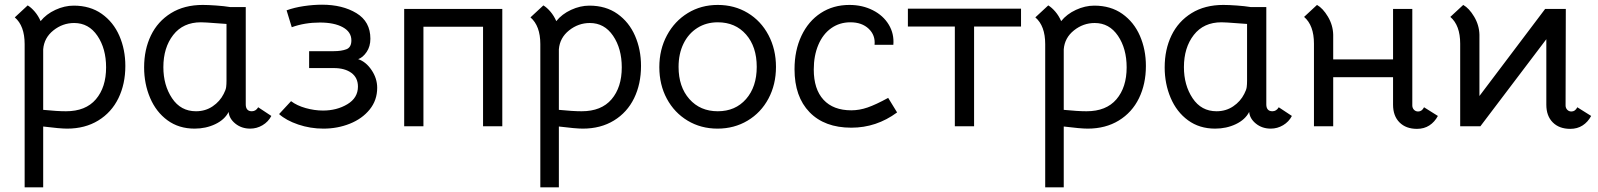

<svg xmlns="http://www.w3.org/2000/svg" viewBox="-20 -538 6810 818"><path d="M514 -257Q514 -180 484.5 -119.5Q455 -59 398.5 -24.5Q342 10 266 10Q236 10 164 1V260H85V-350Q85 -428 43 -464L98 -515Q113 -506 128 -488.5Q143 -471 153 -448Q177 -478 216 -496Q255 -514 294 -514Q364 -514 413.5 -479Q463 -444 488.5 -385.5Q514 -327 514 -257ZM432 -251Q432 -331 395 -385.5Q358 -440 296 -440Q247 -440 207.5 -408.5Q168 -377 164 -328V-70Q224 -64 261 -64Q345 -64 388.5 -115Q432 -166 432 -251Z M594 -251Q594 -327 623 -387Q652 -447 708.5 -482Q765 -517 844 -517Q867 -517 901.5 -514.5Q936 -512 960 -508H1027V-93Q1027 -79 1033.5 -71.5Q1040 -64 1053 -64Q1070 -64 1080 -81L1136 -44Q1123 -19 1098.5 -4.5Q1074 10 1046 10Q1009 10 982.5 -11.5Q956 -33 954 -62V-61Q937 -28 897 -9Q857 10 809 10Q742 10 693.5 -25.5Q645 -61 619.5 -121Q594 -181 594 -251ZM933 -138Q942 -155 943.5 -167Q945 -179 945 -194V-436L903 -439Q853 -443 836 -443Q760 -443 718 -389Q676 -335 676 -252Q676 -175 713 -119.5Q750 -64 815 -64Q855 -64 886 -85Q917 -106 933 -138Z M1169 -52 1220 -107Q1245 -88 1282.5 -77.5Q1320 -67 1356 -67Q1415 -67 1460 -94Q1505 -121 1505 -169Q1505 -207 1477 -227.5Q1449 -248 1402 -248H1297V-320H1402Q1434 -320 1455.5 -328Q1477 -336 1477 -366Q1477 -402 1440.5 -422Q1404 -442 1343 -442Q1278 -442 1223 -422L1201 -494Q1234 -506 1274.5 -512Q1315 -518 1352 -518Q1439 -518 1498.5 -482Q1558 -446 1558 -373Q1558 -340 1542 -316.5Q1526 -293 1506 -286Q1539 -275 1563 -239.5Q1587 -204 1587 -164Q1587 -111 1555 -71.5Q1523 -32 1470.5 -11Q1418 10 1358 10Q1302 10 1250.5 -7.5Q1199 -25 1169 -52Z M2120 0H2038V-424H1784V0H1702V-500H2120Z M2711 -257Q2711 -180 2681.5 -119.5Q2652 -59 2595.5 -24.5Q2539 10 2463 10Q2433 10 2361 1V260H2282V-350Q2282 -428 2240 -464L2295 -515Q2310 -506 2325 -488.5Q2340 -471 2350 -448Q2374 -478 2413 -496Q2452 -514 2491 -514Q2561 -514 2610.5 -479Q2660 -444 2685.5 -385.5Q2711 -327 2711 -257ZM2629 -251Q2629 -331 2592 -385.5Q2555 -440 2493 -440Q2444 -440 2404.5 -408.5Q2365 -377 2361 -328V-70Q2421 -64 2458 -64Q2542 -64 2585.5 -115Q2629 -166 2629 -251Z M2789 -252Q2789 -327 2821.5 -387.5Q2854 -448 2910.5 -482.5Q2967 -517 3038 -517Q3109 -517 3165.5 -483Q3222 -449 3254 -388.5Q3286 -328 3286 -253Q3286 -178 3254 -118Q3222 -58 3165 -24Q3108 10 3037 10Q2966 10 2909.5 -24Q2853 -58 2821 -117.5Q2789 -177 2789 -252ZM3204 -253Q3204 -339 3158.5 -391Q3113 -443 3038 -443Q2989 -443 2951 -419Q2913 -395 2892 -352Q2871 -309 2871 -253Q2871 -168 2917 -116Q2963 -64 3038 -64Q3113 -64 3158.5 -116Q3204 -168 3204 -253Z M3365 -243Q3365 -323 3394.5 -385.5Q3424 -448 3477 -482.5Q3530 -517 3599 -517Q3654 -517 3698.5 -494.5Q3743 -472 3766.5 -433Q3790 -394 3786 -347H3706Q3710 -388 3681 -415.5Q3652 -443 3603 -443Q3557 -443 3521.5 -418Q3486 -393 3466.5 -347Q3447 -301 3447 -242Q3447 -158 3488.5 -113Q3530 -68 3607 -68Q3641 -68 3676 -80Q3711 -92 3764 -121L3802 -59Q3714 6 3607 6Q3493 6 3429 -60Q3365 -126 3365 -243Z M4048 -425H3848V-501H4330V-425H4130V0H4048Z M4862 -257Q4862 -180 4832.5 -119.5Q4803 -59 4746.5 -24.5Q4690 10 4614 10Q4584 10 4512 1V260H4433V-350Q4433 -428 4391 -464L4446 -515Q4461 -506 4476 -488.5Q4491 -471 4501 -448Q4525 -478 4564 -496Q4603 -514 4642 -514Q4712 -514 4761.5 -479Q4811 -444 4836.5 -385.5Q4862 -327 4862 -257ZM4780 -251Q4780 -331 4743 -385.5Q4706 -440 4644 -440Q4595 -440 4555.5 -408.5Q4516 -377 4512 -328V-70Q4572 -64 4609 -64Q4693 -64 4736.5 -115Q4780 -166 4780 -251Z M4942 -251Q4942 -327 4971 -387Q5000 -447 5056.5 -482Q5113 -517 5192 -517Q5215 -517 5249.5 -514.5Q5284 -512 5308 -508H5375V-93Q5375 -79 5381.5 -71.5Q5388 -64 5401 -64Q5418 -64 5428 -81L5484 -44Q5471 -19 5446.5 -4.5Q5422 10 5394 10Q5357 10 5330.5 -11.5Q5304 -33 5302 -62V-61Q5285 -28 5245 -9Q5205 10 5157 10Q5090 10 5041.5 -25.5Q4993 -61 4967.5 -121Q4942 -181 4942 -251ZM5281 -138Q5290 -155 5291.5 -167Q5293 -179 5293 -194V-436L5251 -439Q5201 -443 5184 -443Q5108 -443 5066 -389Q5024 -335 5024 -252Q5024 -175 5061 -119.5Q5098 -64 5163 -64Q5203 -64 5234 -85Q5265 -106 5281 -138Z M6022 -63Q6038 -63 6047 -81L6106 -44Q6092 -18 6069.5 -3.5Q6047 11 6017 11Q5970 11 5942.5 -16.5Q5915 -44 5915 -92V-209H5660V0H5578V-352Q5578 -430 5536 -466L5591 -517Q5616 -503 5637.5 -467Q5659 -431 5660 -390V-285H5915V-500H5997V-89Q5997 -78 6004 -70.5Q6011 -63 6022 -63Z M6563 -500H6651L6650 -89Q6650 -78 6657 -70.5Q6664 -63 6675 -63Q6691 -63 6700 -81L6759 -44Q6745 -18 6722.5 -3.5Q6700 11 6670 11Q6623 11 6595.5 -16.5Q6568 -44 6568 -92V-371L6287 0H6201V-352Q6201 -430 6159 -466L6214 -517Q6239 -503 6260.5 -467Q6282 -431 6283 -390V-129Z"/></svg>

Font: Bellota
Style: Bold
Weight: 700
Designer: Kemie Guaida
Foundry: Kemie Guaida
Version: Version 4.001